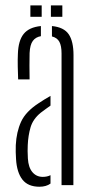

<svg xmlns="http://www.w3.org/2000/svg" viewBox="-20 -704 354 730"><path d="M49 -402Q48 -424.5 47.5 -451.2Q47 -478 48 -498.5Q49.5 -549.5 70 -575Q90.5 -600.5 135.5 -605V-566.5Q115.5 -563 104.8 -548.5Q94 -534 92.5 -502Q92 -482.5 92 -454.5Q92 -426.5 92.5 -402ZM214 0V-501Q214 -529.5 205.8 -545Q197.5 -560.5 177.5 -565.5V-605Q223 -600.5 241.2 -573.8Q259.5 -547 259.5 -494L259 0ZM41 -99Q40 -113 39.8 -125.8Q39.5 -138.5 40 -152Q42.5 -202.5 60.2 -241.2Q78 -280 127.5 -312Q148.5 -326 172 -339.5V-302.5Q164 -297 154.8 -290.2Q145.5 -283.5 135 -275.5Q105.5 -251.5 96.2 -220Q87 -188.5 85.5 -152Q85 -143.5 85 -129.5Q85 -115.5 86 -101.5Q88 -67.5 103.2 -49.5Q118.5 -31.5 142.5 -31.5Q159.5 -31.5 172 -38V-6Q155.5 6 130 6Q86.5 6 65.2 -21.2Q44 -48.5 41 -99ZM173.5 -640V-683.5H217V-640ZM95.5 -640V-683.5H138.5V-640Z"/></svg>

Font: Big Shoulders Stencil Display Light
Style: Regular
Weight: 300
Designer: Patric King
Foundry: XO Type Co
Version: Version 1.000